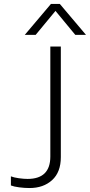

<svg xmlns="http://www.w3.org/2000/svg" viewBox="-20 -934 454 969"><path d="M237 -914H282L414 -758H360L260 -879L160 -758H105ZM35 2V-44Q50 -38 75 -34.5Q100 -31 119 -31Q234 -31 234 -144V-699H287V-141Q287 -65 243 -25Q199 15 129 15Q104 15 77 11.5Q50 8 35 2Z"/></svg>

Font: Prompt ExtraLight
Style: Regular
Weight: 275
Designer: Katatrad Team
Foundry: CadsonDemak
Version: Version 1.000